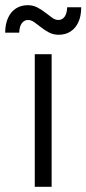

<svg xmlns="http://www.w3.org/2000/svg" viewBox="-69 -720 333 740"><path d="M65 0V-511H130V0ZM157 -586Q137 -586 120.5 -594.5Q104 -603 89.5 -614.5Q75 -626 63 -634.5Q51 -643 39 -643Q25 -643 15.5 -631Q6 -619 5 -594H-49Q-49 -627 -38 -651Q-27 -675 -7.5 -687.5Q12 -700 38 -700Q58 -700 74.5 -691.5Q91 -683 105 -672Q119 -661 131.5 -652Q144 -643 156 -643Q171 -643 180 -655.5Q189 -668 190 -692H244Q244 -659 233.5 -635.5Q223 -612 203.5 -599Q184 -586 157 -586Z"/></svg>

Font: TikTok Sans 24pt Light
Style: Regular
Weight: 300
Version: Version 4.000